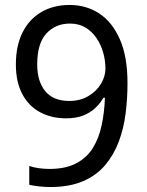

<svg xmlns="http://www.w3.org/2000/svg" viewBox="-20 -744 591 774"><path d="M182 10Q163 10 139 7.5Q115 5 98 1V-75Q115 -69 136.5 -66Q158 -63 179 -63Q245 -63 288 -86Q331 -109 355 -148.5Q379 -188 390 -240Q401 -292 403 -350H397Q384 -327 363.5 -308Q343 -289 314.5 -278Q286 -267 247 -267Q186 -267 140 -292.5Q94 -318 69 -366.5Q44 -415 44 -484Q44 -559 70.5 -612.5Q97 -666 146 -695Q195 -724 261 -724Q327 -724 379.5 -690Q432 -656 463 -586Q494 -516 494 -409Q494 -348 486.5 -287.5Q479 -227 459 -173.5Q439 -120 404 -78.5Q369 -37 314.5 -13.5Q260 10 182 10ZM259 -337Q303 -337 336 -356.5Q369 -376 387 -406Q405 -436 405 -467Q405 -500 396 -532Q387 -564 369 -590.5Q351 -617 324.5 -633Q298 -649 262 -649Q204 -649 167 -609Q130 -569 130 -484Q130 -416 162.5 -376.5Q195 -337 259 -337Z"/></svg>

Font: Noto Sans Gurmukhi
Style: Regular
Weight: 400
Designer: Jelle Bosma - Monotype Design Team
Foundry: Monotype Imaging Inc.
Version: Version 2.003